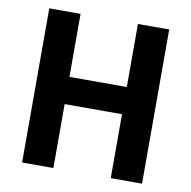

<svg xmlns="http://www.w3.org/2000/svg" viewBox="-77 -757 831 834"><g transform="rotate(10 338.5 -340.0)"><path d="M74 0V-680H212V-402H465V-680H603V0H465V-282H212V0Z"/></g></svg>

Font: Titillium Web
Style: Bold
Weight: 700
Designer: Mohamed Gaber, Accademia di Belle Arti di Urbino
Foundry: Kief Type Foundry, Accademia di Belle Arti di Urbino
Version: Version 3.000